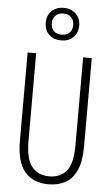

<svg xmlns="http://www.w3.org/2000/svg" viewBox="-64 -1022 628 1073"><g transform="rotate(5 250.0 -485.0)"><path d="M429.7 -713.9V-219.2Q429.7 -134.8 407 -84.5Q384.3 -34.2 344 -12.2Q303.7 9.8 250.5 9.8Q162.6 9.8 116.2 -45.4Q69.8 -100.6 69.8 -219.2V-713.9H117.7V-221.7Q117.7 -120.1 152.6 -77.4Q187.5 -34.7 250.5 -34.7Q310.5 -34.7 345.9 -75.4Q381.3 -116.2 381.3 -222.2V-713.9ZM250.5 -797.4Q210 -797.4 183.1 -821.5Q156.2 -845.7 156.2 -888.7Q156.2 -930.7 182.4 -955.3Q208.5 -980 249.5 -980Q290 -980 316.9 -955.1Q343.8 -930.2 343.8 -888.7Q343.8 -846.7 317.9 -822Q292 -797.4 250.5 -797.4ZM251 -829.6Q277.8 -829.6 293.9 -845.5Q310.1 -861.3 310.1 -887.7Q310.1 -915 294.2 -931.6Q278.3 -948.2 250 -948.2Q221.7 -948.2 205.8 -931.4Q189.9 -914.6 189.9 -888.7Q189.9 -863.3 205.3 -846.4Q220.7 -829.6 251 -829.6Z"/></g></svg>

Font: Open Sans Condensed Light
Style: Regular
Weight: 300
Width: 3
Designer: Monotype Design Team
Foundry: Monotype Imaging Inc.
Version: Version 3.003; ttfautohint (v1.8.4)